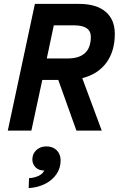

<svg xmlns="http://www.w3.org/2000/svg" viewBox="-20 -670 620 985"><path d="M20 0 159 -650H386Q474 -650 521.5 -610Q569 -570 569 -496Q569 -407 525.5 -348Q482 -289 402 -269L502 0H372L279 -260H197L141 0ZM220 -370H326Q446 -370 446 -481Q446 -540 360 -540H256ZM127 295 129 244Q158 242 178.5 232Q199 222 207 205Q179 205 162.5 188.5Q146 172 146 148Q146 119 166.5 100Q187 81 218 81Q251 81 271 101Q291 121 291 153Q291 192 270 223Q249 254 212 273Q175 292 127 295Z"/></svg>

Font: Sometype Mono
Style: Bold Italic
Weight: 700
Italic angle: -12°
Monospace: yes
Designer: Ryoichi Tsunekawa
Foundry: Dharma Type
Version: Version 1.000; ttfautohint (v1.8.3)